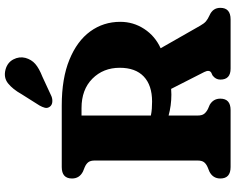

<svg xmlns="http://www.w3.org/2000/svg" viewBox="-110 -866 976 796"><g transform="rotate(-90 378.0 -468.0)"><path d="M685.5 -457.5Q685.5 -403 656 -358Q626.5 -313 576 -290L669.5 -126Q678.5 -110 687.5 -102.2Q696.5 -94.5 713 -87Q743.5 -73.5 743.5 -42.5Q743.5 0 695.5 0H491.5Q446 0 446 -42.5Q446 -62 463.5 -75L474.5 -80Q488 -88 477.5 -109L407.5 -246.5Q396 -245.5 384 -245.5Q361 -245.5 339 -248.5Q317 -251.5 297 -257V-137.5Q297 -119 303.8 -110Q310.5 -101 324 -94L341.5 -86.5Q367 -71.5 367 -42.5Q367 0 319.5 0H83.5Q36 0 36 -42.5Q36 -73.5 65 -88L83.5 -95.5Q97 -101.5 103.8 -110.5Q110.5 -119.5 110.5 -137.5V-562.5Q110.5 -580.5 103.8 -589.5Q97 -598.5 83.5 -604.5L65 -612Q36 -626.5 36 -657.5Q36 -700 83.5 -700H338.5Q451 -700 528.5 -668.2Q606 -636.5 645.8 -581.8Q685.5 -527 685.5 -457.5ZM297 -618V-330.5Q311.5 -327.5 326 -326.5Q340.5 -325.5 355 -325.5Q422.5 -325.5 458.8 -360Q495 -394.5 495 -459.5Q495 -528 449.8 -573Q404.5 -618 328 -618ZM385.5 -866.5Q406 -903 430.2 -922.5Q454.5 -942 488 -933Q517 -925 529.8 -900.5Q542.5 -876 536 -850.5Q529 -825.5 511 -809.8Q493 -794 457.5 -780L376.5 -742.5Q365 -738 352.8 -739.2Q340.5 -740.5 334 -749Q326.5 -759 329.2 -769.8Q332 -780.5 338.5 -792Z"/></g></svg>

Font: Fraunces 72pt SuperSoft
Style: Bold
Weight: 700
Version: Version 1.000;[0bf87f6ff]